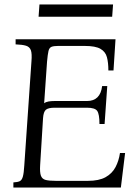

<svg xmlns="http://www.w3.org/2000/svg" viewBox="-20 -841 604 861"><path d="M40 0V-23Q59 -24 68.5 -28.5Q78 -33 82.5 -49Q87 -65 89 -100L121 -565Q124 -600 118.5 -615.5Q113 -631 96.5 -636Q80 -641 50 -642V-665H498L489 -525H466Q466 -560 459.5 -584.5Q453 -609 430.5 -622Q408 -635 360 -635H240Q221 -635 211 -631Q201 -627 197.5 -612.5Q194 -598 191 -565L178 -378Q186 -384 198 -386Q210 -388 225 -388H370Q430 -388 438 -455H461L449 -285H426Q426 -329 416 -343.5Q406 -358 370 -358H225Q197 -358 186 -349Q175 -340 173 -311L160 -100Q158 -68 163.5 -53Q169 -38 185 -34Q201 -30 231 -30H374Q424 -30 453.5 -46.5Q483 -63 498 -91.5Q513 -120 518 -155H541L522 0ZM157 -821H487L483 -766H153Z"/></svg>

Font: Bona Nova
Style: Italic
Weight: 400
Italic angle: -4°
Designer: Mateusz Machalski
Foundry: Capitalics
Version: Version 4.001; ttfautohint (v1.8.3)